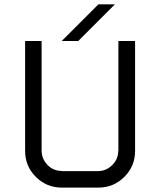

<svg xmlns="http://www.w3.org/2000/svg" viewBox="-20 -853 732 873"><path d="M427.5 -75Q463.3 -75.8 490.4 -102.5Q517.5 -129.2 517.5 -166.7H518.3V-666.7H594.2V-166.7Q594.2 -97.5 545.4 -48.8Q496.7 0 427.5 0H260.8Q191.7 0 142.9 -48.8Q94.2 -97.5 94.2 -166.7V-666.7H169.2V-166.7Q170 -130 196.2 -102.9Q222.5 -75.8 260.8 -75.8V-75ZM502.5 -833.3Q435 -765 335.8 -666.7H260.8L427.5 -833.3Z"/></svg>

Font: 0xA000-Squarish
Style: Squareish
Weight: 400
Version: Version 0.1